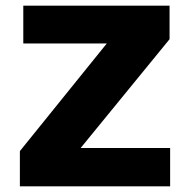

<svg xmlns="http://www.w3.org/2000/svg" viewBox="-20 -656 669 676"><path d="M50 0V-124L356 -503H62V-636H577V-518L264 -135H579V0Z"/></svg>

Font: Braah One
Style: Regular
Weight: 400
Designer: Ashish Kumar
Foundry: Ashish Kumar
Version: Version 1.001; ttfautohint (v1.8.4.7-5d5b);gftools[0.9.29]